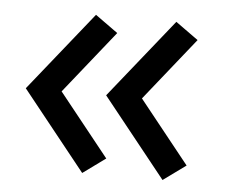

<svg xmlns="http://www.w3.org/2000/svg" viewBox="-38 -500 589 494"><g transform="rotate(5 256.0 -253.0)"><path d="M398.5 -48.5 235 -253 398.5 -457 457 -415 327.5 -253 457 -91ZM191 -48.5 27.5 -253 191 -457 249.5 -415 120 -253 249.5 -91Z"/></g></svg>

Font: Geologica Light
Style: Regular
Weight: 300
Designer: Sindre Bremnes, Frode Helland
Foundry: Monokrom Skriftforlag AS
Version: Version 1.010; ttfautohint (v1.8.4.7-5d5b);gftools[0.9.28]